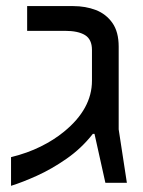

<svg xmlns="http://www.w3.org/2000/svg" viewBox="-20 -598 467 628"><path d="M16.1 9.8V-84Q69.8 -97.2 113 -118.7Q156.2 -140.1 189 -167Q280.8 -241.7 280.8 -334V-434.6Q280.8 -469.2 258.1 -483.2Q235.4 -497.1 192.9 -497.1H68.8V-578.1H219.2Q259.8 -578.1 293.5 -565.2Q327.1 -552.2 347.7 -522.9Q368.2 -493.7 368.2 -445.3V-174.8L395 0H324.7L289.1 -160.2H283.7Q246.6 -112.8 197.8 -78.9Q148.9 -44.9 100.8 -23.2Q52.7 -1.5 16.1 9.8Z"/></svg>

Font: Lunasima
Style: Regular
Weight: 400
Designer: The DocRepair Project, Monotype Design Team
Foundry: Google
Version: Version 2.009